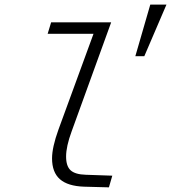

<svg xmlns="http://www.w3.org/2000/svg" viewBox="-20 -807 743 834"><path d="M567.9 -563 632.8 -787.1H703.1L606.9 -563ZM233.9 -244.1 386.2 -660.2H187L202.1 -710H462.9L291 -235.8Q267.1 -170.9 267.1 -127Q267.1 -85 286.9 -67.1Q306.6 -49.3 352.1 -47.9L467.8 -43.9L453.1 6.8L345.2 3.9Q274.4 1.5 240.2 -28.6Q206.1 -58.6 206.1 -119.1Q206.1 -167 233.9 -244.1Z"/></svg>

Font: IntelOne Mono Light
Style: Italic
Weight: 300
Italic angle: -16°
Designer: Fred Shallcrass
Foundry: Frere-Jones Type LLC
Version: Version 1.200;hotconv 1.1.0;makeotfexe 2.6.0;FJTRelease1.2